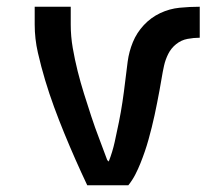

<svg xmlns="http://www.w3.org/2000/svg" viewBox="-20 -550 640 570"><path d="M239 0Q221 -38 204 -76.5Q187 -115 171 -154Q155 -193 140.5 -232.5Q126 -272 114 -312Q102 -352 92.5 -393.5Q83 -435 83 -477V-530H190V-477Q190 -442 196 -407.5Q202 -373 210.5 -339Q219 -305 229.5 -271.5Q240 -238 251 -204.5Q262 -171 274.5 -138.5Q287 -106 299 -73L300 -74L303 -70V-71Q314 -99 320.5 -128.5Q327 -158 333 -187.5Q339 -217 343.5 -247Q348 -277 351.5 -307Q355 -337 359 -367Q363 -397 374.5 -425Q386 -453 407 -475.5Q428 -498 455.5 -511Q483 -524 513 -527Q543 -530 573 -530V-438Q555 -438 536.5 -434.5Q518 -431 503 -419Q488 -407 479.5 -390Q471 -373 467 -355Q463 -337 460 -318.5Q457 -300 453.5 -281.5Q450 -263 446.5 -245Q443 -227 439 -208.5Q435 -190 430.5 -172Q426 -154 421 -136Q416 -118 410 -100.5Q404 -83 397 -65.5Q390 -48 381.5 -31.5Q373 -15 361 0Z"/></svg>

Font: Iosevka Curly SmBdEx
Style: Regular
Weight: 600
Width: 7
Monospace: yes
Designer: Belleve Invis
Foundry: Belleve Invis
Version: Version 11.1.0; ttfautohint (v1.8.3)